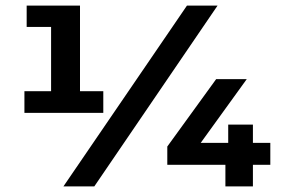

<svg xmlns="http://www.w3.org/2000/svg" viewBox="-20 -664 1000 684"><path d="M348 -339V-262H67V-339H162V-568H75V-644H265V-339ZM646 -644H755L316 0H206ZM943 -77H881V0H783V-77H576V-142L750 -382H859L695 -155H793V-220H881V-155H943Z"/></svg>

Font: Montserrat Ace
Style: Bold
Weight: 700
Designer: Julieta Ulanovsky
Foundry: Julieta Ulanovsky
Version: Version 1